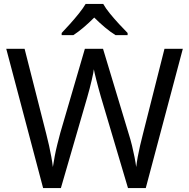

<svg xmlns="http://www.w3.org/2000/svg" viewBox="-20 -964 970 984"><path d="M917 -714 727 0H636L497 -468Q491 -489 485 -511Q479 -533 474 -553Q469 -573 465.5 -587.5Q462 -602 461 -609Q460 -602 457.5 -587.5Q455 -573 450 -553Q445 -533 439.5 -510.5Q434 -488 427 -465L292 0H201L12 -714H106L217 -278Q225 -247 231.5 -217.5Q238 -188 243 -160.5Q248 -133 251 -108Q255 -134 260.5 -163.5Q266 -193 273.5 -223Q281 -253 289 -283L415 -714H508L639 -280Q649 -249 656.5 -218Q664 -187 669.5 -159Q675 -131 678 -108Q681 -133 686 -160.5Q691 -188 698 -218Q705 -248 713 -279L823 -714ZM509 -944Q521 -922 543.5 -894.5Q566 -867 590.5 -840.5Q615 -814 634 -795V-784H572Q546 -800 518 -823.5Q490 -847 463 -874Q436 -847 409 -824Q382 -801 356 -784H296V-795Q315 -815 338.5 -841Q362 -867 384 -894.5Q406 -922 419 -944Z"/></svg>

Font: Noto Sans Adlam
Style: Regular
Weight: 400
Designer: Mark Jamra, Neil Patel
Foundry: JamraPatel LLC
Version: Version 3.001